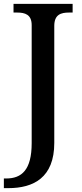

<svg xmlns="http://www.w3.org/2000/svg" viewBox="-34 -734 422 994"><path d="M-14 240H9C139 240 247 186 247 6V-600C247 -659 282 -669 323 -669H342V-714H36V-669H55C95 -669 130 -659 130 -604V7C130 146 78 190 -2 190H-14Z"/></svg>

Font: Noto Serif Ethiopic Medium
Style: Regular
Weight: 500
Designer: Monotype Design Team
Foundry: Monotype Imaging Inc.
Version: Version 2.102